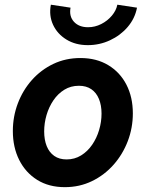

<svg xmlns="http://www.w3.org/2000/svg" viewBox="-20 -773 607 801"><path d="M250.5 7.8Q183.8 7.8 135.2 -22.5Q86.6 -52.9 60.1 -105.7Q33.6 -158.6 33.6 -226.4Q33.6 -286.8 54.4 -341.6Q75.1 -396.4 112.9 -439Q150.8 -481.6 202.3 -506.3Q253.9 -530.9 315.5 -530.9Q382.5 -530.9 431.6 -501.2Q480.8 -471.6 507.5 -419.6Q534.2 -367.7 534.2 -300Q534.2 -239.7 513.2 -184.5Q492.1 -129.2 453.9 -85.9Q415.7 -42.6 363.8 -17.4Q311.9 7.8 250.5 7.8ZM257.8 -107.9Q291.3 -107.9 318.3 -124.6Q345.4 -141.3 364.4 -169Q383.5 -196.8 393.5 -230.7Q403.6 -264.7 403.6 -298.9Q403.6 -334.1 392.7 -360.3Q381.9 -386.6 360.9 -400.9Q339.9 -415.2 309.2 -415.2Q275.2 -415.2 248.3 -398.6Q221.4 -382 202.7 -354.3Q184 -326.6 174.1 -292.9Q164.3 -259.1 164.3 -224.9Q164.3 -189.7 174.9 -163.3Q185.6 -136.9 206.5 -122.4Q227.3 -107.9 257.8 -107.9ZM346.4 -584.7Q294.9 -584.7 257 -608.1Q219.1 -631.4 201.3 -669.8Q183.6 -708.3 192.2 -753.4L274.3 -741Q267.6 -705.1 288.5 -682.2Q309.5 -659.4 347.3 -659.4Q376 -659.4 402.3 -672.7Q428.5 -686 446.7 -707.7Q464.9 -729.3 469.5 -753.4L551.6 -741Q542.9 -695.7 512.5 -660.3Q482.2 -625 438.7 -604.9Q395.3 -584.7 346.4 -584.7Z"/></svg>

Font: Reddit Sans
Style: Italic
Weight: 400
Italic angle: -11.25°
Designer: Stephen Hutchings
Version: Version 1.013